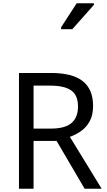

<svg xmlns="http://www.w3.org/2000/svg" viewBox="-20 -1164 662 1184"><path d="M294 -714Q427 -714 490.5 -663.5Q554 -613 554 -511Q554 -454 533 -416Q512 -378 479.5 -355.5Q447 -333 411 -320L607 0H502L329 -295H187V0H97V-714ZM289 -636H187V-371H294Q381 -371 421 -405.5Q461 -440 461 -507Q461 -577 419 -606.5Q377 -636 289 -636ZM357 -984V-996L453 -1144H559V-1134L426 -984Z"/></svg>

Font: Noto Sans Tifinagh Adrar
Style: Regular
Weight: 400
Designer: JamraPatel
Foundry: JamraPatel LLC
Version: Version 2.006; ttfautohint (v1.8.4.7-5d5b)